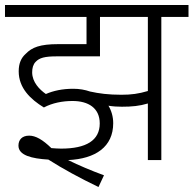

<svg xmlns="http://www.w3.org/2000/svg" viewBox="-20 -642 776 770"><path d="M271 -237C334 -237 380 -209 380 -147C380 -79 326 -46 225 -46C213 -46 200 -47 186 -48C151 -82 123 -98 97 -98C68 -98 54 -81 54 -58C54 -19 107 -6 174 -2C232 35 302 73 375 108L397 61C345 42 296 21 253 0C363 -5 434 -53 434 -148C434 -174 427 -198 415 -218C434 -215 452 -214 469 -214C509 -214 540 -217 573 -227V0H627V-574H736V-622H0V-574H327V-465H214C140 -465 108 -452 83 -426C65 -410 55 -388 55 -356C55 -289 102 -244 156 -211C190 -229 230 -237 271 -237ZM467 -262C415 -262 377 -267 341 -275C321 -282 298 -286 274 -286C230 -286 194 -278 164 -265C138 -283 109 -313 109 -352C109 -369 113 -384 123 -394C138 -410 159 -416 208 -416H381V-574H573V-277C536 -266 507 -262 467 -262Z"/></svg>

Font: Noto Sans Devanagari UI Light
Style: Regular
Weight: 300
Designer: Jelle Bosma - Monotype Design Team
Foundry: Monotype Imaging Inc.
Version: Version 2.004